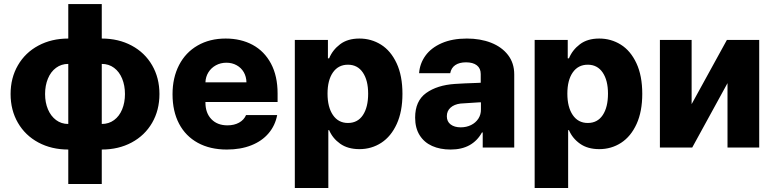

<svg xmlns="http://www.w3.org/2000/svg" viewBox="-20 -727 3813 946"><path d="M316.4 9.8Q233.9 9.8 169.2 -24.9Q104.5 -59.6 68.4 -121.8Q32.2 -184.1 32.2 -263.7Q32.2 -343.3 68.4 -405.5Q104.5 -467.8 169.2 -502.4Q233.9 -537.1 316.4 -537.1V-707H481.4V-537.1Q564 -537.1 628.7 -502.4Q693.4 -467.8 729.5 -405.5Q765.6 -343.3 765.6 -263.7Q765.6 -184.1 729.5 -121.8Q693.4 -59.6 628.7 -24.9Q564 9.8 481.4 9.8V179.7H316.4ZM316.4 -412.1Q282.2 -412.1 256.1 -392.8Q230 -373.5 216.1 -339.6Q202.1 -305.7 202.1 -263.7Q202.1 -221.7 216.3 -188.2Q230.5 -154.8 256.3 -135.5Q282.2 -116.2 316.4 -116.2ZM595.7 -263.7Q595.7 -305.7 581.8 -339.6Q567.9 -373.5 542 -392.8Q516.1 -412.1 481.4 -412.1V-116.2Q516.1 -116.2 542 -135.3Q567.9 -154.3 581.8 -188Q595.7 -221.7 595.7 -263.7Z M830.1 -262.7Q830.1 -344.2 862.3 -406.5Q894.5 -468.8 953.9 -502.9Q1013.2 -537.1 1091.8 -537.1Q1167 -537.1 1224.9 -505.9Q1282.7 -474.6 1315.2 -413.6Q1347.7 -352.5 1347.7 -266.6V-224.6H992.2V-221.7Q992.2 -170.4 1021.5 -139.9Q1050.8 -109.4 1100.6 -109.4Q1133.8 -109.4 1158 -122.8Q1182.1 -136.2 1192.4 -160.2H1345.7Q1335.9 -108.4 1303.2 -70.1Q1270.5 -31.7 1218 -11Q1165.5 9.8 1097.7 9.8Q1015.1 9.8 954.8 -23.2Q894.5 -56.2 862.3 -117.4Q830.1 -178.7 830.1 -262.7ZM1194.3 -321.3Q1193.8 -349.1 1181.2 -371.1Q1168.5 -393.1 1146 -405.5Q1123.5 -418 1095.7 -418Q1066.9 -418 1043.7 -405.3Q1020.5 -392.6 1006.8 -370.6Q993.2 -348.6 992.2 -321.3Z M1432.6 -530.3H1595.7V-439.5H1601.6Q1618.7 -481 1655.8 -509Q1692.9 -537.1 1751 -537.1Q1809.1 -537.1 1857.2 -507.1Q1905.3 -477.1 1934.1 -415.5Q1962.9 -354 1962.9 -264.6Q1962.9 -177.7 1934.8 -116.2Q1906.7 -54.7 1858.6 -23.4Q1810.5 7.8 1751 7.8Q1693.8 7.8 1656.2 -18.8Q1618.7 -45.4 1601.6 -85.9H1597.7V199.2H1432.6ZM1694.3 -121.1Q1742.2 -121.1 1768.1 -159.9Q1793.9 -198.7 1793.9 -265.6Q1793.9 -331.1 1767.8 -369.6Q1741.7 -408.2 1694.3 -408.2Q1647 -408.2 1620.4 -370.1Q1593.8 -332 1593.8 -265.6Q1593.8 -199.2 1620.4 -160.2Q1647 -121.1 1694.3 -121.1Z M2221.7 -313.5Q2265.6 -316.4 2329.1 -318.4Q2336.9 -319.3 2348.6 -319.3V-362.3Q2348.6 -390.1 2329.6 -405Q2310.5 -419.9 2276.4 -419.9Q2243.2 -419.9 2223.1 -406.2Q2203.1 -392.6 2198.2 -366.2H2044.9Q2048.3 -414.1 2076.4 -452.9Q2104.5 -491.7 2156.5 -514.4Q2208.5 -537.1 2280.3 -537.1Q2346.7 -537.1 2399.7 -516.4Q2452.6 -495.6 2483.2 -455.8Q2513.7 -416 2513.7 -360.4V0H2358.4V-74.2H2354.5Q2332 -33.2 2293.5 -11.7Q2254.9 9.8 2200.2 9.8Q2148.4 9.8 2109.1 -7.8Q2069.8 -25.4 2047.6 -60.8Q2025.4 -96.2 2025.4 -147.5Q2025.4 -229.5 2079.6 -268.6Q2133.8 -307.6 2221.7 -313.5ZM2250 -99.6Q2277.8 -99.6 2300.8 -110.8Q2323.7 -122.1 2336.9 -142.3Q2350.1 -162.6 2349.6 -188.5V-222.7H2339.8L2249 -216.8Q2217.8 -212.9 2199.7 -196.5Q2181.6 -180.2 2181.6 -154.3Q2181.6 -127.9 2200.4 -113.8Q2219.2 -99.6 2250 -99.6Z M2614.3 -530.3H2777.3V-439.5H2783.2Q2800.3 -481 2837.4 -509Q2874.5 -537.1 2932.6 -537.1Q2990.7 -537.1 3038.8 -507.1Q3086.9 -477.1 3115.7 -415.5Q3144.5 -354 3144.5 -264.6Q3144.5 -177.7 3116.5 -116.2Q3088.4 -54.7 3040.3 -23.4Q2992.2 7.8 2932.6 7.8Q2875.5 7.8 2837.9 -18.8Q2800.3 -45.4 2783.2 -85.9H2779.3V199.2H2614.3ZM2876 -121.1Q2923.8 -121.1 2949.7 -159.9Q2975.6 -198.7 2975.6 -265.6Q2975.6 -331.1 2949.5 -369.6Q2923.3 -408.2 2876 -408.2Q2828.6 -408.2 2802 -370.1Q2775.4 -332 2775.4 -265.6Q2775.4 -199.2 2802 -160.2Q2828.6 -121.1 2876 -121.1Z M3561.5 -530.3H3720.7V0H3564.5V-317.4L3390.6 0H3231.4V-530.3H3387.7V-213.9Z"/></svg>

Font: Pretendard GOV ExtraBold
Style: Regular
Weight: 800
Designer: Base glyphs from Inter by Rasmus Andersson; Hangeul glyphs from Noto Sans CJK(Source Han Sans) by Jang Soo-young and Kan
Foundry: Kil Hyung-jin
Version: Version 1.309